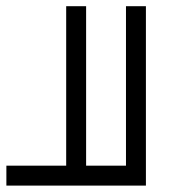

<svg xmlns="http://www.w3.org/2000/svg" viewBox="-20 -582 540 602"><path d="M187.5 -62.5H0V0H437.5V-562.5H375Q375 -562.5 375 -62.5H250Q250 -62.5 250 -562.5H187.5Q187.5 -562.5 187.5 -62.5Z"/></svg>

Font: Unifont
Style: Regular
Weight: 500
Version: Version 15.1.04